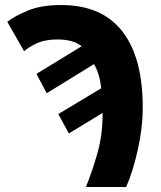

<svg xmlns="http://www.w3.org/2000/svg" viewBox="-20 -744 640 764"><path d="M482 0Q508 -58 528 -146.5Q548 -235 548 -317Q548 -515 466.5 -619.5Q385 -724 223 -724Q144 -724 91 -702Q38 -680 9 -657L76 -540Q90 -554 124 -570.5Q158 -587 208 -587Q237 -587 261.5 -581Q286 -575 305 -560L125 -450L166 -373L354 -489Q376 -452 383 -393L212 -290L254 -213L389 -295Q388 -293 388 -286Q388 -209 369 -139.5Q350 -70 322 0Z"/></svg>

Font: Noto Sans Mono UI ExtraBold
Style: Regular
Weight: 800
Designer: Monotype Design team
Foundry: Monotype Imaging Inc.
Version: 1.000